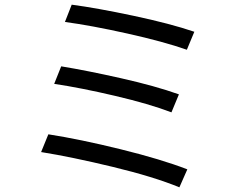

<svg xmlns="http://www.w3.org/2000/svg" viewBox="-20 -777 1040 822"><path d="M780 -564Q680 -599 525 -633.5Q370 -668 258 -683L287 -757Q393 -743 551 -709.5Q709 -676 812 -641ZM714 -296Q620 -332 473 -366.5Q326 -401 212 -418L242 -493Q352 -475 498.5 -442Q645 -409 746 -373ZM748 25Q639 -20 463 -62.5Q287 -105 156 -126L187 -202Q322 -181 496.5 -138Q671 -95 782 -52Z"/></svg>

Font: Source Han Sans & Saira Hybrid
Style: Regular
Weight: 400
Designer: Ryoko NISHIZUKA 西塚涼子 (kana & ideographs); Paul D. Hunt (Latin, Greek & Cyrillic); Wenlong ZHANG 张文龙 (bopomofo); Sandoll 
Foundry: Adobe Systems Incorporated
Version: Version 1.00;August 2, 2021;FontCreator 13.0.0.2675 64-bit